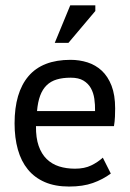

<svg xmlns="http://www.w3.org/2000/svg" viewBox="-20 -682 484 714"><path d="M34.2 0ZM392.1 -36.6Q362.3 -14.6 325.4 -1.5Q288.6 11.7 236.8 11.7Q184.6 11.7 146.5 -4.9Q108.4 -21.5 83.5 -52Q58.6 -82.5 46.4 -126Q34.2 -169.4 34.2 -223.1Q34.2 -337.9 85.9 -398.7Q137.7 -459.5 242.2 -459.5Q275.4 -459.5 305.4 -450Q335.4 -440.4 358.4 -419.2Q381.3 -397.9 394.8 -363.3Q408.2 -328.6 408.2 -278.8Q408.2 -265.6 407.5 -247.8Q406.7 -230 403.8 -212.9H113.8Q113.3 -169.4 123.8 -139.4Q134.3 -109.4 153.6 -90.6Q172.9 -71.8 199.7 -63.2Q226.6 -54.7 258.8 -54.7Q294.4 -54.7 319.3 -66.9Q344.2 -79.1 362.3 -95.7ZM333.5 -269Q334 -292.5 330.8 -314.7Q327.6 -336.9 317.9 -354.2Q308.1 -371.6 290.3 -382.3Q272.5 -393.1 243.2 -393.1Q213.4 -393.1 191.2 -386.5Q168.9 -379.9 153.6 -365Q138.2 -350.1 129.4 -326.4Q120.6 -302.7 117.7 -269ZM241.2 -662.1H334.5V-641.1L234.4 -522.5H183.6Z"/></svg>

Font: PT Astra Sans
Style: Regular
Weight: 400
Designer: A.Korolkova, I. Chaeva
Foundry: ParaType Ltd
Version: Version 1.001; ttfautohint (v1.6)